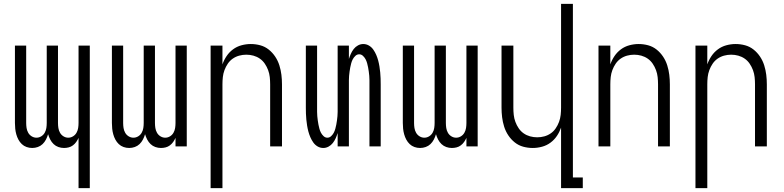

<svg xmlns="http://www.w3.org/2000/svg" viewBox="-20 -755 4040 990"><path d="M385 215V-44Q380 -33 373 -23Q366 -13 356 -5.5Q346 2 334 5Q322 8 310 8Q295 8 281 3Q267 -2 256.5 -12Q246 -22 239 -35.5Q232 -49 228 -63Q224 -49 217 -35.5Q210 -22 199.5 -12Q189 -2 175 3Q161 8 146 8Q131 8 117 3Q103 -2 92.5 -12Q82 -22 75 -35Q68 -48 64 -62.5Q60 -77 58.5 -91.5Q57 -106 57 -121V-520H115V-121Q115 -108 117 -95Q119 -82 125.5 -70.5Q132 -59 143.5 -52Q155 -45 168 -45Q181 -45 192.5 -52Q204 -59 210.5 -70.5Q217 -82 219 -95Q221 -108 221 -121V-520H279V-121Q279 -108 281 -95Q283 -82 289.5 -70.5Q296 -59 307.5 -52Q319 -45 332 -45Q345 -45 356.5 -52Q368 -59 374.5 -70.5Q381 -82 383 -95Q385 -108 385 -121V-520H443V215Z M646 8Q631 8 617 3Q603 -2 592.5 -12Q582 -22 575 -35Q568 -48 564 -62.5Q560 -77 558.5 -91.5Q557 -106 557 -121V-520H615V-121Q615 -108 617 -95Q619 -82 625.5 -70.5Q632 -59 643.5 -52Q655 -45 668 -45Q681 -45 692.5 -52Q704 -59 710.5 -70.5Q717 -82 719 -95Q721 -108 721 -121V-520H779V-121Q779 -108 781 -95Q783 -82 789.5 -70.5Q796 -59 807.5 -52Q819 -45 832 -45Q845 -45 856.5 -52Q868 -59 874.5 -70.5Q881 -82 883 -95Q885 -108 885 -121V-520H943V0H885V-44Q880 -33 873 -23Q866 -13 856 -5.5Q846 2 834 5Q822 8 810 8Q795 8 781 3Q767 -2 756.5 -12Q746 -22 739 -35.5Q732 -49 728 -63Q724 -49 717 -35.5Q710 -22 699.5 -12Q689 -2 675 3Q661 8 646 8Z M1066 215V-520H1127V-423Q1135 -446 1148.5 -466Q1162 -486 1181.5 -500.5Q1201 -515 1225 -521.5Q1249 -528 1273 -528Q1298 -528 1322 -521.5Q1346 -515 1365.5 -499.5Q1385 -484 1399 -463Q1413 -442 1420.5 -418Q1428 -394 1431 -369.5Q1434 -345 1434 -320V0H1373V-320Q1373 -339 1371 -357.5Q1369 -376 1362.5 -393.5Q1356 -411 1345.5 -426.5Q1335 -442 1320 -452.5Q1305 -463 1287 -468Q1269 -473 1250 -473Q1231 -473 1213 -468Q1195 -463 1180 -452.5Q1165 -442 1154.5 -426.5Q1144 -411 1137.5 -393.5Q1131 -376 1129 -357.5Q1127 -339 1127 -320V215Z M1647 8Q1631 8 1617.5 0Q1604 -8 1595 -21Q1586 -34 1580 -48Q1574 -62 1570 -77Q1566 -92 1563.5 -107.5Q1561 -123 1559.5 -138.5Q1558 -154 1557.5 -169.5Q1557 -185 1557 -200V-520H1615V-200Q1615 -189 1615 -178Q1615 -167 1616 -156Q1617 -145 1618.5 -134Q1620 -123 1622 -112.5Q1624 -102 1627 -91Q1630 -80 1635 -70.5Q1640 -61 1648.5 -53Q1657 -45 1668 -45Q1679 -45 1687.5 -53Q1696 -61 1701 -70.5Q1706 -80 1709 -91Q1712 -102 1714 -112.5Q1716 -123 1717.5 -134Q1719 -145 1720 -156Q1721 -167 1721 -178Q1721 -189 1721 -200V-520H1779V-451Q1783 -464 1789 -477.5Q1795 -491 1804 -502.5Q1813 -514 1826 -521Q1839 -528 1853 -528Q1869 -528 1882.5 -520Q1896 -512 1905 -499Q1914 -486 1920 -472Q1926 -458 1930 -443Q1934 -428 1936.5 -412.5Q1939 -397 1940.5 -381.5Q1942 -366 1942.5 -350.5Q1943 -335 1943 -320V0H1885V-320Q1885 -331 1885 -342Q1885 -353 1884 -364Q1883 -375 1881.5 -386Q1880 -397 1878 -407.5Q1876 -418 1873 -429Q1870 -440 1865 -449.5Q1860 -459 1851.5 -467Q1843 -475 1832 -475Q1821 -475 1812.5 -467Q1804 -459 1799 -449.5Q1794 -440 1791 -429Q1788 -418 1786 -407.5Q1784 -397 1782.5 -386Q1781 -375 1780 -364Q1779 -353 1779 -342Q1779 -331 1779 -320V0H1721V-69Q1717 -56 1711 -42.5Q1705 -29 1696 -17.5Q1687 -6 1674 1Q1661 8 1647 8Z M2146 8Q2131 8 2117 3Q2103 -2 2092.5 -12Q2082 -22 2075 -35Q2068 -48 2064 -62.5Q2060 -77 2058.5 -91.5Q2057 -106 2057 -121V-520H2115V-121Q2115 -108 2117 -95Q2119 -82 2125.5 -70.5Q2132 -59 2143.5 -52Q2155 -45 2168 -45Q2181 -45 2192.5 -52Q2204 -59 2210.5 -70.5Q2217 -82 2219 -95Q2221 -108 2221 -121V-520H2279V-121Q2279 -108 2281 -95Q2283 -82 2289.5 -70.5Q2296 -59 2307.5 -52Q2319 -45 2332 -45Q2345 -45 2356.5 -52Q2368 -59 2374.5 -70.5Q2381 -82 2383 -95Q2385 -108 2385 -121V-520H2443V0H2385V-44Q2380 -33 2373 -23Q2366 -13 2356 -5.5Q2346 2 2334 5Q2322 8 2310 8Q2295 8 2281 3Q2267 -2 2256.5 -12Q2246 -22 2239 -35.5Q2232 -49 2228 -63Q2224 -49 2217 -35.5Q2210 -22 2199.5 -12Q2189 -2 2175 3Q2161 8 2146 8Z M2873 215V-97Q2865 -74 2851.5 -54Q2838 -34 2818.5 -19.5Q2799 -5 2775 1.5Q2751 8 2727 8Q2702 8 2678 1.5Q2654 -5 2634.5 -20.5Q2615 -36 2601 -57Q2587 -78 2579.5 -102Q2572 -126 2569 -150.5Q2566 -175 2566 -200V-520H2627V-200Q2627 -181 2629 -162.5Q2631 -144 2637.5 -126.5Q2644 -109 2654.5 -93.5Q2665 -78 2680 -67.5Q2695 -57 2713 -52Q2731 -47 2750 -47Q2769 -47 2787 -52Q2805 -57 2820 -67.5Q2835 -78 2845.5 -93.5Q2856 -109 2862.5 -126.5Q2869 -144 2871 -162.5Q2873 -181 2873 -200V-735H2934V160H2985V215Z M3066 0V-520H3127V-423Q3135 -446 3148.5 -466Q3162 -486 3181.5 -500.5Q3201 -515 3225 -521.5Q3249 -528 3273 -528Q3298 -528 3322 -521.5Q3346 -515 3365.5 -499.5Q3385 -484 3399 -463Q3413 -442 3420.5 -418Q3428 -394 3431 -369.5Q3434 -345 3434 -320V0H3373V-320Q3373 -339 3371 -357.5Q3369 -376 3362.5 -393.5Q3356 -411 3345.5 -426.5Q3335 -442 3320 -452.5Q3305 -463 3287 -468Q3269 -473 3250 -473Q3231 -473 3213 -468Q3195 -463 3180 -452.5Q3165 -442 3154.5 -426.5Q3144 -411 3137.5 -393.5Q3131 -376 3129 -357.5Q3127 -339 3127 -320V0Z M3566 215V-520H3627V-423Q3635 -446 3648.5 -466Q3662 -486 3681.5 -500.5Q3701 -515 3725 -521.5Q3749 -528 3773 -528Q3798 -528 3822 -521.5Q3846 -515 3865.5 -499.5Q3885 -484 3899 -463Q3913 -442 3920.5 -418Q3928 -394 3931 -369.5Q3934 -345 3934 -320V0H3873V-320Q3873 -339 3871 -357.5Q3869 -376 3862.5 -393.5Q3856 -411 3845.5 -426.5Q3835 -442 3820 -452.5Q3805 -463 3787 -468Q3769 -473 3750 -473Q3731 -473 3713 -468Q3695 -463 3680 -452.5Q3665 -442 3654.5 -426.5Q3644 -411 3637.5 -393.5Q3631 -376 3629 -357.5Q3627 -339 3627 -320V215Z"/></svg>

Font: Iosevka Term Curly Light
Style: Regular
Weight: 300
Designer: Belleve Invis
Foundry: Belleve Invis
Version: Version 32.3.0